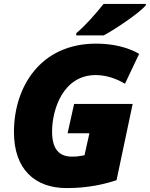

<svg xmlns="http://www.w3.org/2000/svg" viewBox="-20 -947 762 977"><path d="M368 -767H508C570 -800 693 -884 722 -920V-927H507C469 -879 414 -816 368 -778ZM319 10C426 10 505 -8 573 -30L655 -418H357L324 -269H435L410 -157C384 -152 372 -150 346 -150C281 -150 245 -188 245 -278C245 -388 300 -565 467 -565C524 -565 575 -545 616 -521L688 -673C630 -707 552 -725 469 -725C185 -725 51 -504 51 -275C51 -86 157 10 319 10Z"/></svg>

Font: Noto Sans UI Black
Style: Italic
Weight: 900
Italic angle: -372°
Designer: Monotype Design Team
Foundry: Monotype Imaging Inc.
Version: Version 1.901